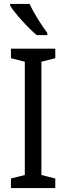

<svg xmlns="http://www.w3.org/2000/svg" viewBox="-20 -963 340 983"><path d="M131 -943H32V-934C57 -893 126 -818 168 -783H222V-795C193 -832 152 -898 131 -943ZM263 0V-49L192 -67V-647L263 -665V-714H36V-665L107 -647V-67L36 -49V0Z"/></svg>

Font: Noto Sans Lao Looped Condensed
Style: Regular
Weight: 400
Width: 3
Designer: Mark Frömberg, Ben Mitchell
Foundry: The Fontpad Ltd
Version: Version 1.002